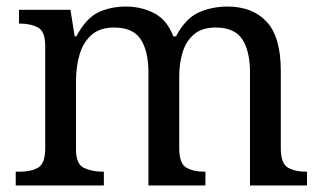

<svg xmlns="http://www.w3.org/2000/svg" viewBox="-20 -566 985 586"><path d="M28 0V-42H41Q75 -42 96.5 -54.5Q118 -67 118 -114V-426Q118 -470 96 -482Q74 -494 41 -494H38V-536H195L208 -455H213Q243 -511 280.5 -528.5Q318 -546 364 -546Q412 -546 451 -525.5Q490 -505 509 -455H517Q547 -511 587.5 -528.5Q628 -546 674 -546Q751 -546 794 -499.5Q837 -453 837 -350V-114Q837 -67 858.5 -54.5Q880 -42 914 -42H917V0H743V-345Q743 -410 719.5 -446Q696 -482 638 -482Q597 -482 572.5 -461.5Q548 -441 537.5 -407Q527 -373 527 -333V-114Q527 -67 548.5 -54.5Q570 -42 604 -42H607V0H433V-345Q433 -410 409.5 -446Q386 -482 328 -482Q285 -482 259.5 -459.5Q234 -437 223 -400Q212 -363 212 -320V-109Q212 -65 236.5 -53.5Q261 -42 294 -42H297V0Z"/></svg>

Font: Noto Serif Dogra
Style: Regular
Weight: 400
Designer: Ek Type
Foundry: Ek Type
Version: Version 1.005